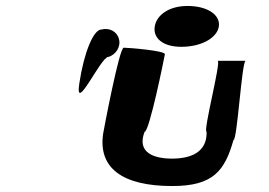

<svg xmlns="http://www.w3.org/2000/svg" viewBox="-20 -932 901 644"><path d="M246 -652C230 -546 318 -741 343 -741C369 -748 386 -776 379 -801C373 -826 347 -840 320 -833C294 -833 262 -758 246 -652ZM326 -484C309 -370 388 -308 558 -308C696 -308 734 -360 763 -462C776 -462 791 -728 804 -728H710C723 -728 660 -490 673 -490C675 -420 618 -400 557 -400C496 -400 438 -420 465 -490C481 -490 531 -738 533 -750C535 -762 411 -772 395 -772C380 -772 328 -496 326 -484ZM499 -843C493 -805 525 -775 588 -775C656 -775 708 -805 714 -843C720 -881 677 -912 609 -912C546 -912 505 -881 499 -843Z"/></svg>

Font: Ampere
Style: SuExtIta
Weight: 400
Version: Version 1